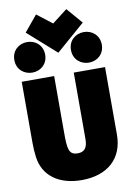

<svg xmlns="http://www.w3.org/2000/svg" viewBox="-120 -1213 898 1312"><g transform="rotate(-10 329.5 -556.5)"><path d="M50 -283C50 -249 52 -216 56 -185C72 -50 180 28 338 28C519 28 628 -72 628 -236V-705H411V-244C411 -180 386 -157 343 -157C278 -157 275 -202 275 -320V-705H50ZM331 -857 531 -1031 436 -1141 331 -1060 226 -1141 135 -1031ZM419 -860C419 -794 469 -754 526 -754C583 -754 633 -794 633 -860C633 -926 583 -966 526 -966C469 -966 419 -926 419 -860ZM26 -860C26 -794 76 -754 133 -754C190 -754 240 -794 240 -860C240 -926 190 -966 133 -966C76 -966 26 -926 26 -860Z"/></g></svg>

Font: Repo ExtraBlack
Style: Regular
Weight: 400
Designer: Stefan Peev
Foundry: Context Ltd
Version: Version 001.502